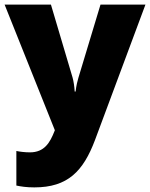

<svg xmlns="http://www.w3.org/2000/svg" viewBox="-21 -573 651 833"><path d="M-1 -553 217 -8 215 -3C196 45 172 88 109 88C86 88 64 85 50 82V232C69 236 93 240 128 240C273 240 340 170 391 35L610 -553H415L319 -235C315 -222 310 -202 307 -176H303C302 -197 298 -222 294 -236L200 -553Z"/></svg>

Font: Noto Sans Gurmukhi Black
Style: Regular
Weight: 900
Designer: Jelle Bosma - Monotype Design Team
Foundry: Monotype Imaging Inc.
Version: Version 2.004